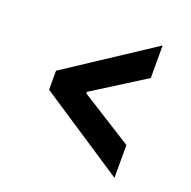

<svg xmlns="http://www.w3.org/2000/svg" viewBox="-111 -714 822 826"><g transform="rotate(20 300.0 -301.0)"><path d="M497 2V-148L259 -298V-305L497 -455V-604L103 -345V-258Z"/></g></svg>

Font: IBM Plex Sans Thai Looped
Style: Bold
Weight: 700
Designer: Mike Abbink, Paul van der Laan, Pieter van Rosmalen, Ben Mitchell, Mark Frömberg
Foundry: Bold Monday
Version: Version 1.1